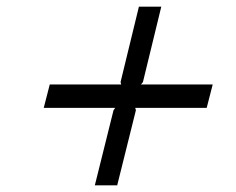

<svg xmlns="http://www.w3.org/2000/svg" viewBox="-20 -693 706 575"><path d="M599 -370H385L387 -363L331 -138H264L320 -363L325 -370H111L129 -440H343L341 -447L396 -673H463L408 -447L402 -440H617Z"/></svg>

Font: TypoPRO Sinkin Sans
Style: 300 Light Italic
Weight: 300
Italic angle: -112°
Designer: Keith Bates
Foundry: K-Type
Version: Sinkin Sans (version 1.0)  by Keith Bates   •   © 2014   www